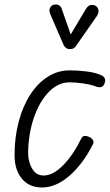

<svg xmlns="http://www.w3.org/2000/svg" viewBox="-20 -821 486 850"><path d="M166.5 9Q109 9 76.8 -30Q44.5 -69 44.5 -134Q44.5 -214 62.8 -282.5Q81 -351 114 -402Q147 -453 191.5 -481.2Q236 -509.5 288.5 -509.5Q324 -509.5 361 -505Q398 -500.5 422.5 -490.5Q433.5 -487 439.2 -480.8Q445 -474.5 445.8 -466.8Q446.5 -459 442 -450Q436.5 -436.5 425.8 -435Q415 -433.5 397.5 -440.5Q375.5 -448 344.5 -452.2Q313.5 -456.5 288.5 -456.5Q237.5 -456.5 196.5 -414.5Q155.5 -372.5 131 -302.8Q106.5 -233 104.5 -149Q103.5 -107.5 121.5 -75.8Q139.5 -44 173 -44Q215 -44 260 -90Q305 -136 341 -210Q345.5 -218.5 355.2 -219.2Q365 -220 378 -213Q388 -208 392 -199.2Q396 -190.5 392 -183.5Q347 -94 287 -42.5Q227 9 166.5 9ZM285 -603.5Q280.5 -603.5 273.2 -608.2Q266 -613 262 -621L205 -752.5Q195.5 -773 200.8 -784.8Q206 -796.5 216 -799.5Q229.5 -803.5 240 -798.2Q250.5 -793 254 -780L293 -668.5L359 -779Q370.5 -798.5 384.2 -799.2Q398 -800 406.5 -793Q416.5 -783.5 416.2 -772Q416 -760.5 408.5 -749.5L317.5 -619Q309 -606.5 300.8 -605Q292.5 -603.5 285 -603.5Z"/></svg>

Font: Edu AU VIC WA NT Hand
Style: Regular
Weight: 400
Designer: Tina and Corey Anderson, Eben Sorkin, Mirko Velimirovic
Foundry: Google for Education
Version: Version 1.001